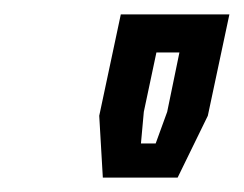

<svg xmlns="http://www.w3.org/2000/svg" viewBox="-20 -720 339 267"><path d="M123 -473 118 -559 148 -700H299L269 -559L227 -473ZM176 -520.5H196.5L212.5 -564.5L229.5 -647H197.5L180 -564.5Z"/></svg>

Font: Tourney SemiBold
Style: Italic
Weight: 600
Italic angle: -12°
Version: Version 1.015